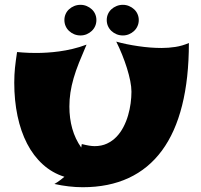

<svg xmlns="http://www.w3.org/2000/svg" viewBox="-20 -761 846 808"><path d="M774.9 -580.1Q774.9 -430.7 746.3 -317.1Q717.8 -203.6 661.4 -127.2Q605 -50.8 521.5 -12Q438 26.9 328.1 26.9Q299.3 26.9 269.5 23.4Q239.7 20 209 13.2Q214.8 10.3 221.7 5.4Q227.5 1.5 235.1 -4.2Q242.7 -9.8 251 -17.1Q199.7 -33.2 160.2 -69.1Q120.6 -105 94 -156.5Q67.4 -208 53.7 -273.2Q40 -338.4 40 -413.1Q40 -431.2 40.8 -445.8Q41.5 -460.4 43 -475.1Q44.4 -489.7 46.6 -505.6Q48.8 -521.5 51.8 -542Q63.5 -541 76.7 -540Q87.9 -539.1 102.5 -538.6Q117.2 -538.1 132.8 -538.1Q153.3 -538.1 177.7 -539.6Q202.1 -541 229.2 -544.7Q256.3 -548.3 285.4 -555.2Q314.5 -562 344.2 -573.2Q326.2 -531.7 312.5 -497.3Q298.8 -462.9 289.8 -431.9Q280.8 -400.9 276.4 -371.8Q272 -342.8 272 -313Q272 -262.7 284.2 -219.5Q296.4 -176.3 321.8 -140.1L324.2 -154.8Q358.4 -146 377.9 -146Q407.2 -146 430.2 -156.7Q453.1 -167.5 470.2 -185.3Q487.3 -203.1 499.5 -226.6Q511.7 -250 519 -275.4Q526.4 -300.8 529.8 -326.4Q533.2 -352.1 533.2 -375Q533.2 -395 528.1 -420.7Q522.9 -446.3 514.2 -474.4Q505.4 -502.4 493.9 -531Q482.4 -559.6 469.2 -585.9Q489.3 -580.1 513.2 -575.2Q537.1 -570.3 562 -566.7Q586.9 -563 612.1 -561Q637.2 -559.1 660.2 -559.1Q689 -559.1 718 -563.5Q747.1 -567.9 774.9 -580.1ZM385.7 -676.8Q385.7 -663.1 380.6 -651.4Q375.5 -639.6 366.2 -630.9Q356.9 -622.1 344.7 -616.9Q332.5 -611.8 318.8 -611.8Q304.7 -611.8 292.2 -616.9Q279.8 -622.1 270.5 -630.9Q261.2 -639.6 256.1 -651.4Q251 -663.1 251 -676.8Q251 -689.9 256.1 -701.7Q261.2 -713.4 270.5 -721.9Q279.8 -730.5 292.2 -735.6Q304.7 -740.7 318.8 -740.7Q332.5 -740.7 344.7 -735.6Q356.9 -730.5 366.2 -721.9Q375.5 -713.4 380.6 -701.7Q385.7 -689.9 385.7 -676.8ZM564 -676.8Q564 -663.1 558.8 -651.4Q553.7 -639.6 544.4 -630.9Q535.2 -622.1 522.9 -616.9Q510.7 -611.8 497.1 -611.8Q482.9 -611.8 470.5 -616.9Q458 -622.1 448.7 -630.9Q439.5 -639.6 434.3 -651.4Q429.2 -663.1 429.2 -676.8Q429.2 -689.9 434.3 -701.7Q439.5 -713.4 448.7 -721.9Q458 -730.5 470.5 -735.6Q482.9 -740.7 497.1 -740.7Q510.7 -740.7 522.9 -735.6Q535.2 -730.5 544.4 -721.9Q553.7 -713.4 558.8 -701.7Q564 -689.9 564 -676.8Z"/></svg>

Font: Shojumaru
Style: Regular
Weight: 400
Version: Version 1.001